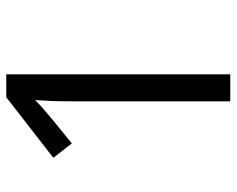

<svg xmlns="http://www.w3.org/2000/svg" viewBox="-91 -663 754 612"><g transform="rotate(-90 286.0 -357.0)"><path d="M355 0H269V-499Q269 -542 270 -568Q271 -594 273 -622Q257 -606 244 -595Q231 -584 211 -567L135 -505L89 -564L282 -714H355Z"/></g></svg>

Font: Noto Sans Living
Style: Regular
Weight: 400
Designer: Monotype Design Team
Foundry: Monotype Imaging Inc.
Version: Version 2.013; ttfautohint (v1.8.4.7-5d5b)